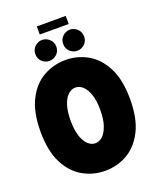

<svg xmlns="http://www.w3.org/2000/svg" viewBox="-174 -1067 963 1180"><g transform="rotate(-20 307.0 -477.0)"><path d="M14 -350Q14 -477 55 -557Q96 -637 163 -674.5Q230 -712 308 -712Q385 -712 451.5 -674.5Q518 -637 559 -557Q600 -477 600 -350Q600 -223 559 -143Q518 -63 451.5 -25.5Q385 12 307 12Q230 12 163 -25.5Q96 -63 55 -143Q14 -223 14 -350ZM211 -350Q211 -291 224 -250.5Q237 -210 259 -189Q281 -168 307 -168Q334 -168 356 -189Q378 -210 391.5 -250.5Q405 -291 405 -350Q405 -411 391.5 -451Q378 -491 356 -511.5Q334 -532 307 -532Q281 -532 259 -511.5Q237 -491 224 -450.5Q211 -410 211 -350ZM215 -740Q188 -740 167.5 -759Q147 -778 147 -809Q147 -838 167.5 -857.5Q188 -877 215 -877Q242 -877 263 -857.5Q284 -838 284 -809Q284 -778 263 -759Q242 -740 215 -740ZM397 -740Q371 -740 350 -759Q329 -778 329 -809Q329 -839 350 -858.5Q371 -878 397 -878Q424 -878 445 -858.5Q466 -839 466 -809Q466 -778 445 -759Q424 -740 397 -740ZM214 -966H403V-913H214Z"/></g></svg>

Font: Phudu Black
Style: Regular
Weight: 900
Version: Version 1.005;gftools[0.9.23]